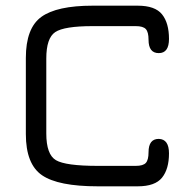

<svg xmlns="http://www.w3.org/2000/svg" viewBox="-20 -656 671 676"><path d="M465 0H324Q185 0 128 -39Q71 -78 71 -184V-452Q71 -557 125.5 -596.5Q180 -636 306 -636H465Q526 -636 550.5 -605.5Q575 -575 575 -519Q575 -469 539 -469Q503 -469 503 -516Q503 -543 493.5 -553.5Q484 -564 458 -564H306Q206 -564 174.5 -543Q143 -522 143 -450V-186Q143 -112 177 -92Q211 -72 324 -72H458Q484 -72 493.5 -82.5Q503 -93 503 -120Q503 -167 539 -167Q575 -166 575 -116Q575 -61 550.5 -30.5Q526 0 465 0Z"/></svg>

Font: Jura SemiBold
Style: Regular
Weight: 600
Designer: Daniel Johnson, Alexei Vanyashin
Foundry: Daniel Johnson
Version: Version 5.103